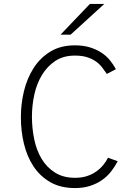

<svg xmlns="http://www.w3.org/2000/svg" viewBox="-20 -942 692 974"><path d="M361 12Q287 12 235 -18Q183 -48 150 -98Q117 -148 101.5 -212.5Q86 -277 86 -346V-350Q86 -415 101.5 -479.5Q117 -544 150 -596Q183 -648 235 -680Q287 -712 360 -712Q402 -712 435 -702Q468 -692 493.5 -675.5Q519 -659 537 -637Q555 -615 568 -591Q557 -585 545 -579Q533 -573 522 -567Q511 -583 498.5 -599.5Q486 -616 467.5 -629.5Q449 -643 423 -651.5Q397 -660 360 -660Q301 -660 260 -632.5Q219 -605 192.5 -561Q166 -517 154 -461.5Q142 -406 142 -350Q142 -292 153.5 -236Q165 -180 191 -136.5Q217 -93 259 -66.5Q301 -40 361 -40Q394 -40 420.5 -48.5Q447 -57 467.5 -71.5Q488 -86 503 -104Q518 -122 528 -142Q540 -137 552.5 -133Q565 -129 577 -124Q563 -97 543.5 -72Q524 -47 497.5 -28.5Q471 -10 437 1Q403 12 361 12ZM338 -766H287Q324 -805 361.5 -844Q399 -883 436 -922H509Z"/></svg>

Font: Transpass ExtraLight
Style: Regular
Weight: 200
Designer: Delve Withrington
Foundry: Delve Fonts
Version: Version 1.001;December 18, 2019;FontCreator 12.0.0.2547 64-b